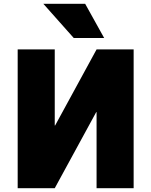

<svg xmlns="http://www.w3.org/2000/svg" viewBox="-20 -990 796 1010"><path d="M368 -790 208 -970H428L528 -790ZM270 -330 488 -730H683V0H488V-400H486L268 0H73V-730H268V-330Z"/></svg>

Font: Mplus 1p Black
Style: Regular
Weight: 900
Version: Version 1.061